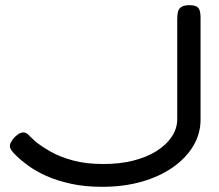

<svg xmlns="http://www.w3.org/2000/svg" viewBox="-20 -708 845 741"><path d="M374 13Q307 13 253 1Q199 -11 159 -29Q119 -47 90 -68Q61 -89 43 -107Q31 -118 24.5 -127.5Q18 -137 18 -144Q18 -152 24 -162Q30 -172 36 -178Q47 -189 55 -193Q63 -197 70 -197Q81 -197 90 -187.5Q99 -178 118 -161Q140 -143 175 -123Q210 -103 260.5 -89Q311 -75 379 -75Q442 -75 494 -88Q546 -101 584 -125Q622 -149 643 -180.5Q664 -212 664 -248V-635Q664 -651 667 -663Q670 -675 680.5 -681.5Q691 -688 711 -688Q730 -688 739 -682.5Q748 -677 751 -666.5Q754 -656 754 -642V-246Q754 -192 726 -145Q698 -98 647.5 -62.5Q597 -27 527.5 -7Q458 13 374 13Z"/></svg>

Font: Fredoka Expanded
Style: Regular
Weight: 400
Width: 7
Designer: Ben Nathan
Foundry: Milena B. Brandão, Ben Nathan
Version: Version 2.001